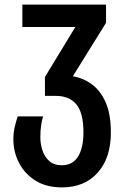

<svg xmlns="http://www.w3.org/2000/svg" viewBox="-20 -563 539 833"><path d="M249 250Q180 250 133 220Q86 190 62 142.5Q38 95 38 42Q38 12 44 -13Q50 -38 57 -58H167Q162 -43 158.5 -19.5Q155 4 155 33Q155 61 164 89Q173 117 193.5 135.5Q214 154 248 154Q295 154 318.5 116.5Q342 79 342 11Q342 -74 311 -110.5Q280 -147 223 -147H175V-229L307 -446H77V-543H440V-464L296 -232Q340 -225 377.5 -198Q415 -171 438 -120Q461 -69 461 12Q461 122 404 186Q347 250 249 250Z"/></svg>

Font: Noto Sans Georgian Condensed SemiBold
Style: Regular
Weight: 600
Width: 3
Designer: Monotype Design Team, Akaki Razmadze
Foundry: Google LLC
Version: Version 2.005; ttfautohint (v1.8.4.7-5d5b)